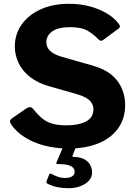

<svg xmlns="http://www.w3.org/2000/svg" viewBox="-20 -772 717 1011"><path d="M496 -567Q474 -591 441.5 -610Q409 -629 349 -629Q286 -629 255 -606.5Q224 -584 224 -549Q224 -537 230 -523Q236 -509 254 -496Q272 -483 305 -473L463 -428Q555 -403 597 -347.5Q639 -292 639 -219Q639 -149 603 -97.5Q567 -46 500 -18Q433 10 341 10Q273 10 213.5 -5.5Q154 -21 108.5 -50.5Q63 -80 37 -119Q32 -129 33 -135.5Q34 -142 43 -149L120 -202Q132 -209 139.5 -208Q147 -207 153 -200Q177 -170 200.5 -150Q224 -130 255 -121Q286 -112 329 -112Q394 -112 433 -132.5Q472 -153 472 -196Q472 -213 464 -227.5Q456 -242 438.5 -253.5Q421 -265 389 -275L238 -318Q179 -335 139 -366Q99 -397 78.5 -439Q58 -481 58 -527Q58 -591 93.5 -642Q129 -693 193.5 -722.5Q258 -752 344 -752Q401 -752 450.5 -739Q500 -726 540 -703Q580 -680 605 -647Q609 -642 611 -635.5Q613 -629 605 -622L521 -560Q515 -556 510 -557.5Q505 -559 496 -567ZM465 135Q465 161 448 179.5Q431 198 403 208.5Q375 219 341 219Q311 219 282.5 213.5Q254 208 230 195Q222 190 225 182L239 147Q242 140 250 143Q265 152 283.5 158.5Q302 165 322 165Q347 165 360 156.5Q373 148 373 133Q373 113 353.5 102.5Q334 92 286 92Q280 92 277.5 90Q275 88 278 82L315 -5H383L362 47Q359 54 367 54Q404 55 425.5 67.5Q447 80 456 98.5Q465 117 465 135Z"/></svg>

Font: Libre Franklin Thin
Style: Bold
Weight: 700
Version: Version 3.000